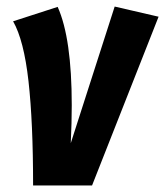

<svg xmlns="http://www.w3.org/2000/svg" viewBox="-20 -566 504 586"><path d="M199 -245Q199 -192 196 -129L330 -546L464 -515L261 0H81Q81 -193 67 -318Q53 -443 20 -501L156 -545Q199 -449 199 -245Z"/></svg>

Font: Fira Sans Extra Condensed
Style: Bold Italic
Weight: 700
Width: 3
Italic angle: -8°
Designer: Carrois Corporate & Edenspiekermann AG
Foundry: Carrois Corporate GbR & Edenspiekermann AG
Version: Version 4.203